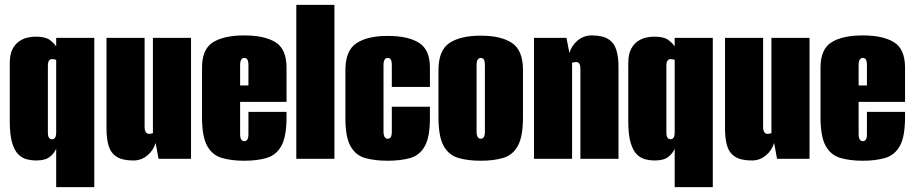

<svg xmlns="http://www.w3.org/2000/svg" viewBox="-20 -650 3740 786"><path d="M210 116V-41Q202 -22 183.5 -7.5Q165 7 127 7Q110 7 91 2.5Q72 -2 56 -17Q40 -32 30 -64.5Q20 -97 20 -154V-391Q20 -428 31.5 -449.5Q43 -471 60 -482Q77 -493 94.5 -496.5Q112 -500 125 -500Q165 -500 183 -487Q201 -474 210 -460V-495H366V116ZM193 -80Q197 -80 200 -81.5Q203 -83 205.5 -86.5Q208 -90 209 -95.5Q210 -101 210 -110V-405Q210 -405 208.5 -405.5Q207 -406 204.5 -406.5Q202 -407 199 -407.5Q196 -408 193 -408Q189 -408 186 -406.5Q183 -405 180.5 -401.5Q178 -398 177 -392.5Q176 -387 176 -378V-110Q176 -101 177 -95.5Q178 -90 180.5 -86.5Q183 -83 186 -81.5Q189 -80 193 -80Z M526 7Q482 7 458 -8Q434 -23 425 -52Q416 -81 416 -124V-495H572V-130Q572 -121 574 -115Q576 -109 580 -105.5Q584 -102 589 -102Q592 -102 595 -102.5Q598 -103 601 -103.5Q604 -104 606 -105V-495H762V0H629L617 -65Q608 -34 583 -13.5Q558 7 526 7Z M980 8Q927 8 888 -3.5Q849 -15 828 -53Q807 -91 807 -170V-373Q807 -449 852 -477Q897 -505 980 -505Q1063 -505 1108 -477Q1153 -449 1153 -373V-233H963V-102Q963 -85 968 -78.5Q973 -72 980 -72Q988 -72 992.5 -78.5Q997 -85 997 -102V-192H1153V-171Q1153 -91 1132 -53Q1111 -15 1072 -3.5Q1033 8 980 8ZM963 -300H997V-383Q997 -400 992.5 -406.5Q988 -413 980 -413Q973 -413 968 -406.5Q963 -400 963 -383Z M1193 0V-630H1349V0Z M1567 8Q1514 8 1475 -3Q1436 -14 1415 -51.5Q1394 -89 1394 -166V-363Q1394 -443 1439 -473Q1484 -503 1567 -503Q1650 -503 1695 -475Q1740 -447 1740 -373V-294H1584V-383Q1584 -400 1579.5 -406.5Q1575 -413 1567 -413Q1560 -413 1555 -406.5Q1550 -400 1550 -383V-112Q1550 -95 1555 -88.5Q1560 -82 1567 -82Q1575 -82 1579.5 -88.5Q1584 -95 1584 -112V-213H1740V-167Q1740 -89 1719 -51.5Q1698 -14 1659 -3Q1620 8 1567 8Z M1948 8Q1895 8 1856 -3.5Q1817 -15 1796 -53Q1775 -91 1775 -170V-363Q1775 -444 1820 -474Q1865 -504 1948 -504Q2031 -504 2076 -474Q2121 -444 2121 -363V-171Q2121 -91 2100 -53Q2079 -15 2040 -3.5Q2001 8 1948 8ZM1948 -82Q1956 -82 1960.5 -88.5Q1965 -95 1965 -112V-383Q1965 -400 1960.5 -406.5Q1956 -413 1948 -413Q1941 -413 1936 -406.5Q1931 -400 1931 -383V-112Q1931 -95 1936 -88.5Q1941 -82 1948 -82Z M2166 0V-495H2299L2311 -433Q2320 -464 2345 -484.5Q2370 -505 2402 -505Q2446 -505 2470 -490Q2494 -475 2503 -446Q2512 -417 2512 -374V0H2356V-368Q2356 -375 2355 -380Q2354 -385 2352 -388.5Q2350 -392 2347 -394Q2344 -396 2339 -396Q2337 -396 2333.5 -395.5Q2330 -395 2327 -394.5Q2324 -394 2322 -393V0Z M2742 116V-41Q2734 -22 2715.5 -7.5Q2697 7 2659 7Q2642 7 2623 2.5Q2604 -2 2588 -17Q2572 -32 2562 -64.5Q2552 -97 2552 -154V-391Q2552 -428 2563.5 -449.5Q2575 -471 2592 -482Q2609 -493 2626.5 -496.5Q2644 -500 2657 -500Q2697 -500 2715 -487Q2733 -474 2742 -460V-495H2898V116ZM2725 -80Q2729 -80 2732 -81.5Q2735 -83 2737.5 -86.5Q2740 -90 2741 -95.5Q2742 -101 2742 -110V-405Q2742 -405 2740.5 -405.5Q2739 -406 2736.5 -406.5Q2734 -407 2731 -407.5Q2728 -408 2725 -408Q2721 -408 2718 -406.5Q2715 -405 2712.5 -401.5Q2710 -398 2709 -392.5Q2708 -387 2708 -378V-110Q2708 -101 2709 -95.5Q2710 -90 2712.5 -86.5Q2715 -83 2718 -81.5Q2721 -80 2725 -80Z M3058 7Q3014 7 2990 -8Q2966 -23 2957 -52Q2948 -81 2948 -124V-495H3104V-130Q3104 -121 3106 -115Q3108 -109 3112 -105.5Q3116 -102 3121 -102Q3124 -102 3127 -102.5Q3130 -103 3133 -103.5Q3136 -104 3138 -105V-495H3294V0H3161L3149 -65Q3140 -34 3115 -13.5Q3090 7 3058 7Z M3512 8Q3459 8 3420 -3.5Q3381 -15 3360 -53Q3339 -91 3339 -170V-373Q3339 -449 3384 -477Q3429 -505 3512 -505Q3595 -505 3640 -477Q3685 -449 3685 -373V-233H3495V-102Q3495 -85 3500 -78.5Q3505 -72 3512 -72Q3520 -72 3524.5 -78.5Q3529 -85 3529 -102V-192H3685V-171Q3685 -91 3664 -53Q3643 -15 3604 -3.5Q3565 8 3512 8ZM3495 -300H3529V-383Q3529 -400 3524.5 -406.5Q3520 -413 3512 -413Q3505 -413 3500 -406.5Q3495 -400 3495 -383Z"/></svg>

Font: Alumni Sans Black
Style: Regular
Weight: 900
Designer: Robert E. Leuschke
Foundry: Robert E. Leuschke
Version: Version 1.018